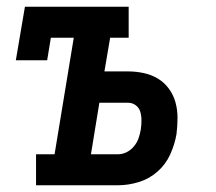

<svg xmlns="http://www.w3.org/2000/svg" viewBox="-20 -550 640 570"><path d="M87 0V-92H142L199 -438H131L120 -371H27L54 -530H362V-438H307L290 -338H360Q384 -338 407 -333Q430 -328 449 -316.5Q468 -305 481.5 -286.5Q495 -268 501 -246Q507 -224 507 -200Q507 -176 504 -152Q499 -122 485.5 -92Q472 -62 447.5 -40.5Q423 -19 392 -9.5Q361 0 330 0ZM330 -92Q344 -92 356.5 -98.5Q369 -105 378 -116Q387 -127 391.5 -140Q396 -153 398 -166Q400 -179 400 -192.5Q400 -206 396.5 -218Q393 -230 383 -237.5Q373 -245 360 -245H275L250 -92Z"/></svg>

Font: Iosevka Slab SmBdExObl
Style: Regular
Weight: 600
Width: 7
Italic angle: -9°
Monospace: yes
Designer: Belleve Invis
Foundry: Belleve Invis
Version: Version 11.1.0; ttfautohint (v1.8.3)